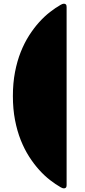

<svg xmlns="http://www.w3.org/2000/svg" viewBox="-20 -820 461 1040"><path d="M49.8 -299.8Q49.8 -370.1 61.3 -429.7Q72.8 -489.3 92.5 -538.8Q112.3 -588.4 138.2 -628.7Q164.1 -668.9 192.6 -700.4Q221.2 -731.9 251.2 -755.1Q281.2 -778.3 308.6 -793.9Q312.5 -796.4 317.4 -798.1Q322.3 -799.8 327.1 -799.8Q332.5 -799.8 336.7 -796.1Q340.8 -792.5 340.8 -782.2V183.1Q340.8 192.9 336.7 196.5Q332.5 200.2 327.1 200.2Q322.3 200.2 317.4 198.5Q312.5 196.8 308.6 194.3Q281.2 178.7 251.2 155.5Q221.2 132.3 192.6 100.8Q164.1 69.3 138.2 29.1Q112.3 -11.2 92.5 -60.8Q72.8 -110.4 61.3 -169.9Q49.8 -229.5 49.8 -299.8Z"/></svg>

Font: Fascinate
Style: Regular
Weight: 900
Designer: Astigmatic (AOETI)
Foundry: Astigmatic (AOETI)
Version: Version 1.000